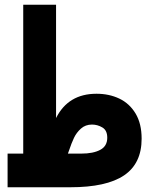

<svg xmlns="http://www.w3.org/2000/svg" viewBox="-20 -790 640 810"><path d="M12 -142H78V-770H216.5V-292Q268 -394.5 387 -394.5Q440.5 -394.5 483.5 -374Q526.5 -353.5 552 -311Q577.5 -268.5 577.5 -205Q577.5 -100 503.2 -50Q429 0 276.5 0H12ZM432.5 -209Q432.5 -240 412 -252.2Q391.5 -264.5 368 -264.5Q340.5 -264.5 321.5 -247.5Q302.5 -230.5 292 -208.2Q281.5 -186 271 -154.5L266.5 -142H323.5Q373 -142 402.8 -157.8Q432.5 -173.5 432.5 -209Z"/></svg>

Font: JuliaMono Black
Style: Italic
Weight: 900
Italic angle: -9°
Monospace: yes
Designer: cormullion
Foundry: corm
Version: Version 0.057; ttfautohint (v1.8.4)